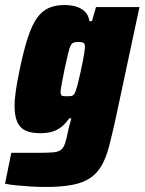

<svg xmlns="http://www.w3.org/2000/svg" viewBox="-47 -538 575 764"><path d="M132 206Q104 206 74 204Q44 202 17.5 199.5Q-9 197 -27 193L-2 70Q18 70 36.5 70Q55 70 74.5 70Q94 70 113 70Q147 70 166.5 68Q186 66 196 58Q206 50 212 32Q218 14 224 -17Q227 -32 231 -45Q235 -58 237 -67H228Q213 -45 196 -32Q179 -19 159 -13.5Q139 -8 113 -8Q78 -8 55.5 -18Q33 -28 22 -52Q11 -76 11 -116Q11 -144 16.5 -180.5Q22 -217 32 -264Q48 -341 64.5 -390.5Q81 -440 101 -467.5Q121 -495 147.5 -506.5Q174 -518 210 -518Q233 -518 253.5 -512.5Q274 -507 289.5 -493Q305 -479 309 -454H319L335 -510H508L411 -56Q398 2 386.5 46Q375 90 357.5 120.5Q340 151 312.5 170Q285 189 241 197.5Q197 206 132 206ZM220 -155Q230 -155 236.5 -156Q243 -157 247.5 -162.5Q252 -168 255 -179Q258 -187 262.5 -204.5Q267 -222 272 -244.5Q277 -267 281.5 -289Q286 -311 288.5 -328.5Q291 -346 291 -352Q291 -365 284.5 -368Q278 -371 266 -371Q253 -371 246 -368.5Q239 -366 234 -356.5Q229 -347 224 -325Q219 -303 210 -263Q203 -228 198.5 -204Q194 -180 194 -172Q194 -164 196.5 -160Q199 -156 205 -155.5Q211 -155 220 -155Z"/></svg>

Font: Saira SemiCondensed Black
Style: Italic
Weight: 900
Width: 4
Italic angle: -12°
Designer: Hector Gatti with collaboration of the Omnibus-Type team
Foundry: Omnibus-Type
Version: Version 1.101